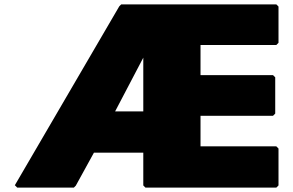

<svg xmlns="http://www.w3.org/2000/svg" viewBox="-20 -852 1342 879"><path d="M636 -342H507L636 -588ZM636 -153V-3L646 7H1245L1255 -3V-172L1245 -182H898V-322H1230L1240 -332V-498L1230 -508H898V-646H1245L1255 -656V-822L1245 -832H535L526 -823L48 -4L59 7H318L327 -2L410 -153Z"/></svg>

Font: Hussar Woodtype
Style: Ultra
Weight: 900
Foundry: Cannot Into Space Fonts
Version: Version 1.07